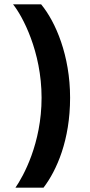

<svg xmlns="http://www.w3.org/2000/svg" viewBox="-20 -732 412 882"><path d="M51 130H180C241 50 302 -89 302 -283C302 -476 236 -631 169 -712H40C83 -659 171 -495 171 -283C171 -73 87 78 51 130Z"/></svg>

Font: Overpass ExtraBold
Style: Regular
Weight: 800
Designer: Delve Withrington, Thomas Jockin
Foundry: Delve Fonts
Version: Version 3.000;DELV;Overpass